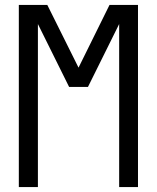

<svg xmlns="http://www.w3.org/2000/svg" viewBox="-20 -755 634 775"><path d="M56 0V-735H171L297 -482L422 -735H537V0H461V-658L335 -404H259L133 -658V0Z"/></svg>

Font: Iosevka QP
Style: Regular
Weight: 400
Designer: Belleve Invis
Foundry: Belleve Invis
Version: Version 20.0.0; ttfautohint (v1.8.4)